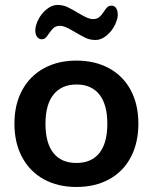

<svg xmlns="http://www.w3.org/2000/svg" viewBox="-20 -745 615 773"><path d="M380.1 -128.9Q412.1 -168.9 412.1 -246.6Q412.1 -324.2 380.1 -364.5Q348.1 -404.8 288.1 -404.8Q228 -404.8 195.6 -364.5Q163.1 -324.2 163.1 -246.6Q163.1 -168.9 195.1 -128.9Q227.1 -88.9 287.6 -88.9Q348.1 -88.9 380.1 -128.9ZM69.1 -112.1Q38.1 -169.9 38.1 -247.1Q38.1 -324.2 69.1 -381.6Q100.1 -439 156.5 -470Q212.9 -501 287.8 -501Q362.8 -501 419.4 -470Q476.1 -439 506.6 -381.6Q537.1 -324.2 537.1 -247.1Q537.1 -169.9 506.6 -112.1Q476.1 -54.2 419.4 -23.2Q362.8 7.8 287.8 7.8Q212.9 7.8 156.5 -23.2Q100.1 -54.2 69.1 -112.1ZM273.7 -620.6Q239.3 -641.1 222.7 -641.1Q206.1 -641.1 196.5 -633.1Q187 -625 178 -611.3Q168.9 -597.7 163.1 -592.3Q157.2 -586.9 147 -586.9Q136.7 -586.9 129.4 -596.4Q122.1 -606 122.1 -623.5Q122.1 -641.1 134 -665.5Q146 -689.9 167.5 -707.5Q189 -725.1 210.9 -725.1Q232.9 -725.1 250.5 -717Q268.1 -709 302.2 -688.5Q336.4 -668 353.3 -668Q370.1 -668 379.6 -676Q389.2 -684.1 397.9 -697.8Q406.7 -711.4 412.8 -716.8Q418.9 -722.2 429.7 -722.2Q440.4 -722.2 447.3 -712.6Q454.1 -703.1 454.1 -685.5Q454.1 -668 442.1 -643.6Q430.2 -619.1 408.7 -601.6Q387.2 -584 365 -584Q342.8 -584 325.4 -592Q308.1 -600.1 273.7 -620.6Z"/></svg>

Font: Nunito-Bold
Style: Bold
Weight: 700
Designer: Vernon Adams
Foundry: newtypography
Version: Version 3.000